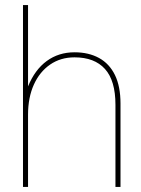

<svg xmlns="http://www.w3.org/2000/svg" viewBox="-20 -740 557 760"><path d="M71 0V-720H91V-398Q118 -464 165 -498.5Q212 -533 275 -533Q331 -533 372 -510.5Q413 -488 435 -443Q457 -398 457 -330V0H437V-325Q437 -421 395.5 -467Q354 -513 275 -513Q220 -513 178.5 -484.5Q137 -456 114 -405Q91 -354 91 -286V0Z"/></svg>

Font: DM Sans 10pt Thin
Style: Regular
Weight: 250
Version: Version 4.004;gftools[0.9.30]